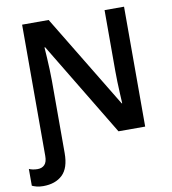

<svg xmlns="http://www.w3.org/2000/svg" viewBox="-115 -800 1008 1126"><g transform="rotate(-10 389.0 -237.0)"><path d="M51 240Q29 240 12 235.5Q-5 231 -15 226V126Q-7 130 6.5 133Q20 136 36 136Q62 136 77.5 120Q93 104 93 68V-714H251L588 -158H591Q590 -181 588 -216Q586 -251 585 -287.5Q584 -324 584 -351V-714H700V0H541L203 -560H199Q201 -534 203 -498.5Q205 -463 206.5 -426.5Q208 -390 208 -360V71Q208 160 166 200Q124 240 51 240Z"/></g></svg>

Font: Noto Sans SemiBold
Style: Regular
Weight: 600
Designer: Monotype Design Team
Foundry: Monotype Imaging Inc.
Version: Version 2.007